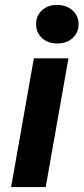

<svg xmlns="http://www.w3.org/2000/svg" viewBox="-20 -757 338 777"><path d="M25 0 117 -521H257L165 0ZM212 -581Q174 -581 150 -603Q126 -625 126 -659Q126 -693 149.5 -715Q173 -737 211 -737Q249 -737 273.5 -715Q298 -693 298 -659Q298 -625 274 -603Q250 -581 212 -581Z"/></svg>

Font: DM Sans 10pt ExtraBold
Style: Italic
Weight: 800
Italic angle: -10°
Version: Version 4.004;gftools[0.9.30]